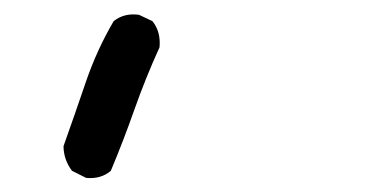

<svg xmlns="http://www.w3.org/2000/svg" viewBox="-20 -505 540 272"><path d="M102 -253 82 -263Q70 -279 70 -298Q86 -343 101.5 -388.5Q117 -434 141 -475Q156 -487 177 -484L196 -475Q208 -460 206 -438Q186 -394 170.5 -350Q155 -306 137 -263Q123 -251 102 -253Z"/></svg>

Font: NaniFont Regular
Style: Regular
Weight: 400
Designer: Nanigashitei
Version: Version 1.036